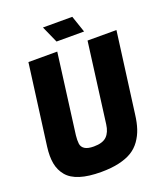

<svg xmlns="http://www.w3.org/2000/svg" viewBox="-170 -1063 1018 1189"><g transform="rotate(-20 339.0 -468.0)"><path d="M255.9 -950.2H449.2L486.8 -839.8H305.2ZM290 14.2Q206.5 14.2 150.9 -3.4Q95.2 -21 66.2 -55.9Q37.1 -90.8 28.3 -137.5Q19.5 -184.1 27.8 -248L98.1 -779.8H288.1L219.2 -252.9Q215.8 -221.7 218.5 -198.7Q221.2 -175.8 241.2 -162.8Q261.2 -149.9 300.8 -149.9Q359.4 -149.9 386 -176.3Q412.6 -202.6 418.9 -252.9L487.8 -779.8H678.2L607.9 -248Q601.6 -196.8 588.6 -157.7Q575.7 -118.7 552 -85.2Q528.3 -51.8 493.7 -30.5Q459 -9.3 408 2.4Q356.9 14.2 290 14.2Z"/></g></svg>

Font: Cooper Hewitt
Style: Heavy Italic
Weight: 714
Designer: Village Type and Design LLC
Foundry: Cooper Hewitt Smithsonian Design Museum
Version: 1.000